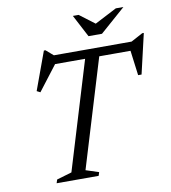

<svg xmlns="http://www.w3.org/2000/svg" viewBox="-92 -937 907 1017"><g transform="rotate(-10 361.5 -429.0)"><path d="M675.5 -623H184L239.5 -633.5L129 -489.5L110.5 -499L185.5 -704H194L242.5 -662L209.5 -670H679L636.5 -662L714.5 -704H723L673 -489H654.5L636 -632.5ZM398 -639.5H474L292.5 -41.5L362 -19L356 0H130L136 -19L217 -43ZM640.5 -858 504 -738H431.5L368.5 -858H399.5L485.5 -793H474L599.5 -858Z"/></g></svg>

Font: Newsreader 18pt
Style: Italic
Weight: 400
Italic angle: -17°
Version: Version 1.003